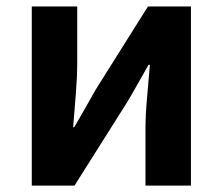

<svg xmlns="http://www.w3.org/2000/svg" viewBox="-20 -580 696 600"><path d="M79.3 0V-559.8H221.3V-383.2Q221.3 -340.9 217.1 -287.8Q212.9 -234.6 208.5 -182.4H212Q226.6 -208.2 246.2 -241.8Q265.7 -275.5 279.4 -300.5L442.4 -559.8H576.7V0H434.6V-176.4Q434.6 -218.8 439.3 -272Q444 -325.2 448.4 -377.4H444.2Q429.7 -352.4 410.4 -317.9Q391.2 -283.5 376.5 -259.3L212.8 0Z"/></svg>

Font: Noto Sans TC Thin
Style: Regular
Weight: 100
Designer: Ryoko NISHIZUKA 西塚涼子 (kana, bopomofo & ideographs); Paul D. Hunt (Latin, Greek & Cyrillic); Sandoll Communications 산돌커뮤니
Foundry: Adobe
Version: Version 2.004-H2;hotconv 1.0.118;makeotfexe 2.5.65603